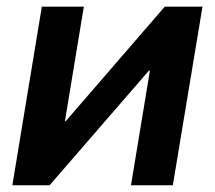

<svg xmlns="http://www.w3.org/2000/svg" viewBox="-20 -549 637 569"><path d="M492.2 0H368.2L424.3 -339.8H421.4L127 0H16.6L104 -529.3H228.5L172.4 -189.9H174.8L468.3 -529.3H580.1Z"/></svg>

Font: Inter 24pt SemiBold
Style: Italic
Weight: 600
Italic angle: -9.3988°
Designer: Rasmus Andersson
Foundry: rsms
Version: Version 4.001;git-66647c0bb